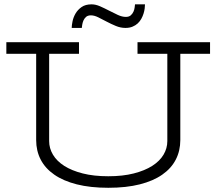

<svg xmlns="http://www.w3.org/2000/svg" viewBox="-20 -869 1017 902"><path d="M9.8 -670.9H351.1V-616.2H210.9V-206.1Q210.9 -172.4 228.8 -142.3Q246.6 -112.3 281.7 -89.8Q316.9 -67.4 368.7 -54.2Q420.4 -41 488.8 -41Q556.6 -41 608.4 -54.2Q660.2 -67.4 695.3 -89.8Q730.5 -112.3 748.3 -142.3Q766.1 -172.4 766.1 -206.1V-616.2H626V-670.9H966.8V-616.2H827.1V-210.9Q827.1 -160.6 805.9 -119.4Q784.7 -78.1 742.4 -48.6Q700.2 -19 636.7 -2.9Q573.2 13.2 488.8 13.2Q404.3 13.2 340.8 -2.9Q277.3 -19 234.9 -48.6Q192.4 -78.1 171.1 -119.4Q149.9 -160.6 149.9 -210.9V-616.2H9.8ZM661.1 -848.6Q661.1 -840.3 659.7 -828.9Q658.2 -817.4 654.3 -804.9Q650.4 -792.5 643.8 -780.5Q637.2 -768.6 627 -759Q616.7 -749.5 602.5 -743.7Q588.4 -737.8 569.3 -737.8Q546.4 -737.8 524.2 -747.1Q502 -756.3 481.2 -767.3Q460.4 -778.3 441.7 -787.6Q422.9 -796.9 407.2 -796.9Q392.6 -796.9 384.3 -789.6Q376 -782.2 371.8 -772.2Q367.7 -762.2 366.2 -752.4Q364.7 -742.7 364.3 -737.8H316.9Q316.9 -750 320.8 -769Q324.7 -788.1 335 -805.7Q345.2 -823.2 363.3 -835.9Q381.3 -848.6 410.2 -848.6Q429.2 -848.6 450.2 -839.4Q471.2 -830.1 492.4 -819.1Q513.7 -808.1 533.7 -798.8Q553.7 -789.6 571.3 -789.6Q585.9 -789.6 594.2 -796.9Q602.5 -804.2 606.9 -814Q611.3 -823.7 612.5 -833.5Q613.8 -843.3 614.3 -848.6Z"/></svg>

Font: Stint Ultra Expanded
Style: Regular
Weight: 400
Width: 7
Designer: Astigmatic (AOETI)
Foundry: Astigmatic (AOETI)
Version: Version 1.000